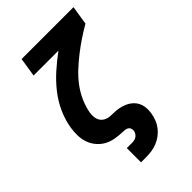

<svg xmlns="http://www.w3.org/2000/svg" viewBox="-273 -838 1146 1146"><g transform="rotate(-45 300.0 -265.0)"><path d="M210 205V85H254Q264 85 273.5 83Q283 81 291.5 75.5Q300 70 305.5 61Q311 52 313 43Q314 33 311.5 24Q309 15 302 9.5Q295 4 285.5 2Q276 0 266 0Q234 -1 202.5 -6Q171 -11 144.5 -25Q118 -39 98 -62Q78 -85 67.5 -113.5Q57 -142 56 -174Q55 -206 60 -238Q69 -294 93.5 -348.5Q118 -403 155.5 -450.5Q193 -498 238.5 -538.5Q284 -579 333 -615H123L142 -735H580L561 -615Q521 -592 483 -566.5Q445 -541 408.5 -512.5Q372 -484 338 -452.5Q304 -421 276.5 -384.5Q249 -348 230.5 -306.5Q212 -265 204 -222Q201 -204 203 -185Q205 -166 214.5 -151.5Q224 -137 240.5 -129Q257 -121 275.5 -120Q294 -119 313 -118.5Q332 -118 350 -114Q368 -110 384.5 -103.5Q401 -97 415.5 -86.5Q430 -76 440.5 -62Q451 -48 456.5 -31Q462 -14 462.5 5Q463 24 460 43Q456 66 447.5 88.5Q439 111 424 130.5Q409 150 389 165Q369 180 346.5 189Q324 198 300.5 201.5Q277 205 254 205Z"/></g></svg>

Font: Iosevka Curly Heavy Extended
Style: Italic
Weight: 900
Width: 7
Italic angle: -9°
Monospace: yes
Designer: Belleve Invis
Foundry: Belleve Invis
Version: Version 11.1.0; ttfautohint (v1.8.3)